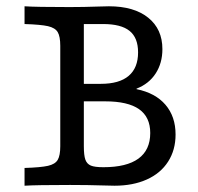

<svg xmlns="http://www.w3.org/2000/svg" viewBox="-20 -591 631 611"><path d="M171.8 -125.8V-445.2Q171.8 -475 163.7 -488.7Q155.6 -502.4 132.7 -507.7Q109.7 -512.9 58.1 -514.5V-571Q94.4 -568.5 201.6 -568.5Q246 -568.5 294.4 -570.2Q310.5 -571 326.6 -571Q406.5 -571 451.6 -534.7Q496.8 -498.4 496.8 -434.7Q496.8 -390.3 475.4 -357.3Q454 -324.2 414.5 -308.9V-307.3Q474.2 -295.2 506.5 -257.7Q538.7 -220.2 538.7 -162.9Q538.7 -113.7 514.9 -76.6Q491.1 -39.5 447.2 -19.8Q403.2 0 344.4 0Q327.4 -0.8 309.7 -0.8Q258.1 -2.4 203.2 -2.4Q94.4 -2.4 58.1 0V-56.5Q109.7 -58.1 132.7 -63.3Q155.6 -68.5 163.7 -82.3Q171.8 -96 171.8 -125.8ZM458.1 -167.7Q458.1 -218.5 422.6 -243.5Q387.1 -268.5 314.5 -268.5H231.5V-324.2H300.8Q359.7 -324.2 389.5 -349.6Q419.4 -375 419.4 -424.2Q419.4 -471 392.3 -492.7Q365.3 -514.5 308.1 -514.5H246.8V-125.8Q246.8 -96.8 251.6 -83.1Q256.5 -69.4 269 -64.1Q281.5 -58.9 308.9 -58.9Q383.1 -58.9 420.6 -86.3Q458.1 -113.7 458.1 -167.7Z"/></svg>

Font: Playfair Micro SmCond SmLight
Style: Regular
Weight: 360
Width: 4
Designer: Claus Eggers Sørensen
Foundry: Claus Eggers Sørensen
Version: Version 2.100;Glyphs 3.2 (3219)